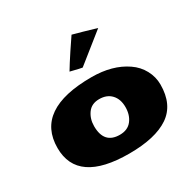

<svg xmlns="http://www.w3.org/2000/svg" viewBox="-178 -1010 1234 1219"><g transform="rotate(-30 439.5 -400.5)"><path d="M660.6 -771.5Q451.2 -603 449.7 -603Q442.9 -603 364.3 -622.6Q389.6 -665 434.1 -732.4Q478.5 -799.8 492.7 -819.3Q551.8 -803.7 660.6 -771.5ZM326.2 -244.1Q326.2 -115.2 441.4 -115.2Q499.5 -115.2 529.5 -153.8Q559.6 -192.4 559.6 -250.5Q559.6 -308.6 527.6 -343Q495.6 -377.4 439.5 -377.4Q383.3 -377.4 354.7 -337.6Q326.2 -297.9 326.2 -244.1ZM55.7 -240.2Q55.7 -522.5 466.8 -522.5Q620.1 -522.5 720.7 -453.1Q769.5 -419.9 796.6 -369.6Q823.7 -319.3 823.7 -263.2Q823.7 -116.2 724.9 -49.1Q626 18.1 433.6 18.1Q55.7 18.1 55.7 -240.2Z"/></g></svg>

Font: Seymour One
Style: Book
Weight: 400
Designer: vernon adams
Foundry: vernon adams
Version: Version 1.000; ttfautohint (v0.93) -l 8 -r 50 -G 200 -x 0 -w